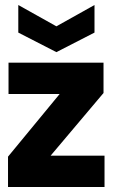

<svg xmlns="http://www.w3.org/2000/svg" viewBox="-20 -746 449 766"><path d="M12 0V-121L218 -371H14V-496H393V-375L182 -125H397V0ZM205 -538 53 -616V-726L205 -641L357 -726V-616Z"/></svg>

Font: Rethink Sans ExtraBold
Style: Regular
Weight: 800
Designer: The Rethink Sans project authors (Hans Thiessen). DM Sans designed by Colophon Foundry.
Foundry: Rethink Communications LLC
Version: Version 1.001